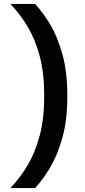

<svg xmlns="http://www.w3.org/2000/svg" viewBox="-20 -808 434 981"><path d="M324 -318Q324 -194 298.5 -103.5Q273 -13 235 50Q197 113 159 153H33Q82 102 121 36.5Q160 -29 183 -116Q206 -203 206 -318Q206 -434 183 -520.5Q160 -607 121 -672Q82 -737 33 -788H159Q197 -748 235 -685.5Q273 -623 298.5 -532.5Q324 -442 324 -318Z"/></svg>

Font: 42dot Sans ExtraBold
Style: Regular
Weight: 800
Designer: 42dot
Version: Version 1.000